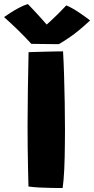

<svg xmlns="http://www.w3.org/2000/svg" viewBox="-82 -914 463 944"><path d="M226 10.5Q203.5 10.5 173.5 10Q143.5 9.5 113.2 8Q83 6.5 58 3Q57 -28 56 -77.5Q55 -127 54.2 -184.2Q53.5 -241.5 53.5 -294.5Q53.5 -377 55 -468.8Q56.5 -560.5 58.5 -657.5Q68 -658 89 -658.5Q110 -659 136 -659.8Q162 -660.5 186.8 -661Q211.5 -661.5 228 -661.5Q231 -610.5 233 -545.5Q235 -480.5 236.2 -411.2Q237.5 -342 237.5 -276Q237.5 -243 237 -209.2Q236.5 -175.5 236 -143.2Q235.5 -111 234 -82.2Q232.5 -53.5 230.5 -29.5Q228.5 -5.5 226 10.5ZM244 -887.5Q258 -882 276.8 -871.2Q295.5 -860.5 313.2 -848.2Q331 -836 344.2 -826.2Q357.5 -816.5 361 -813.5Q304 -760.5 263.8 -733Q223.5 -705.5 207.5 -697Q195.5 -697 170.2 -697.2Q145 -697.5 117.2 -697.8Q89.5 -698 72 -698.5Q40 -733.5 7.5 -765.2Q-25 -797 -62 -830Q-50 -838.5 -30 -851.5Q-10 -864.5 13 -876.5Q36 -888.5 55 -894Q71.5 -877 86.8 -860.8Q102 -844.5 115 -830Q128 -815.5 137.2 -805Q146.5 -794.5 151.5 -789H143Q149 -794 166.2 -810Q183.5 -826 204.8 -847Q226 -868 244 -887.5Z"/></svg>

Font: Grandstander Thin ExtraBold
Style: Regular
Weight: 800
Version: Version 1.200